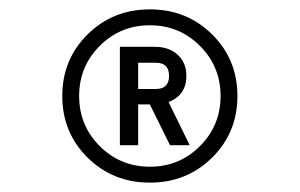

<svg xmlns="http://www.w3.org/2000/svg" viewBox="-20 -730 640 410"><path d="M193 -418Q237 -374 300 -374Q363 -374 407 -418Q451 -462 451 -525Q451 -588 407 -632Q363 -676 300 -676Q237 -676 193 -632Q149 -588 149 -525Q149 -462 193 -418ZM275 -596V-540H313Q341 -540 341 -568Q341 -596 313 -596ZM433 -393.5Q379 -340 300 -340Q221 -340 167 -393.5Q113 -447 113 -525Q113 -603 167 -656.5Q221 -710 300 -710Q379 -710 433 -656.5Q487 -603 487 -525Q487 -447 433 -393.5ZM275 -420H236V-630H311Q341 -630 359.5 -613Q378 -596 378 -568Q378 -527 340 -512L385 -420H343L300 -507H275Z"/></svg>

Font: CommitMono
Style: 450Regular
Weight: 450
Designer: Eigil Nikolajsen
Foundry: Eigil Nikolajsen
Version: Version 1.002